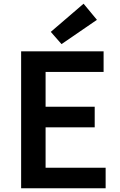

<svg xmlns="http://www.w3.org/2000/svg" viewBox="-20 -1016 648 1036"><path d="M94 0V-739H539V-628H226V-440H491V-329H226V-111H550V0ZM312 -778 254 -844 431 -996 503 -909Z"/></svg>

Font: Noto Sans SC Thin SemiBold
Style: Regular
Weight: 600
Version: Version 2.004-H2;hotconv 1.0.118;makeotfexe 2.5.65603